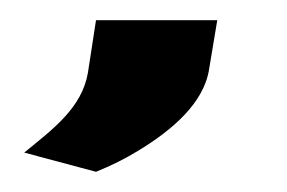

<svg xmlns="http://www.w3.org/2000/svg" viewBox="-20 -66 284 190"><path d="M4 85 75 104C90 98 104 91 117 83C150 63 182 36 187 2L195 -46H75L67 6C61 41 32 62 4 85Z"/></svg>

Font: Aerodynamic
Style: Obl
Weight: 500
Designer: Google
Version: Version 2.000980; 2014